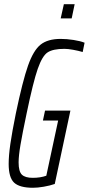

<svg xmlns="http://www.w3.org/2000/svg" viewBox="-20 -880 420 908"><path d="M21 -105Q21 -144 29 -199.5Q37 -255 55 -344Q87 -497 112.5 -569.5Q138 -642 172 -669Q206 -696 267 -696Q296 -696 328 -691Q360 -686 380 -678L371 -634Q351 -640 326 -644.5Q301 -649 285 -649Q231 -649 205.5 -632.5Q180 -616 158.5 -554.5Q137 -493 106 -344Q86 -249 77 -196Q68 -143 68 -112Q68 -69 83.5 -54Q99 -39 135 -39Q171 -39 199 -49L255 -310H183L193 -357H313L239 -10Q216 -2 187 3Q158 8 136 8Q73 8 47 -16Q21 -40 21 -105ZM267 -793 282 -860H333L319 -793Z"/></svg>

Font: Saira Ultra Condensed Light
Style: Italic
Weight: 300
Width: 1
Italic angle: -12°
Designer: Hector Gatti with collaboration of the Omnibus-Type team
Foundry: Omnibus-Type
Version: Version 1.001; ttfautohint (v1.8)